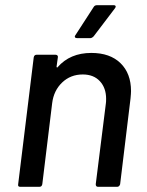

<svg xmlns="http://www.w3.org/2000/svg" viewBox="-20 -720 566 740"><path d="M485 -369Q485 -360 483 -340L443 -10Q442 -6 439 -3Q436 0 432 0H358Q349 0 349 -10L388 -321Q389 -327 389 -339Q389 -381 365 -407Q341 -433 299 -433Q252 -433 219.5 -402Q187 -371 181 -322L143 -10Q141 0 132 0H58Q48 0 50 -10L110 -499Q112 -509 121 -509H194Q199 -509 201.5 -506Q204 -503 203 -499L198 -463Q198 -461 199.5 -460Q201 -459 202 -461Q250 -516 332 -516Q404 -516 444.5 -476.5Q485 -437 485 -369ZM271 -585 341 -693Q345 -700 354 -700H419Q424 -700 425.5 -696.5Q427 -693 423 -688L341 -580Q334 -573 328 -573H277Q271 -573 269 -576.5Q267 -580 271 -585Z"/></svg>

Font: Barlow Medium
Style: Italic
Weight: 500
Italic angle: -7°
Designer: Jeremy Tribby
Foundry: Tribby Type
Version: Version 1.408